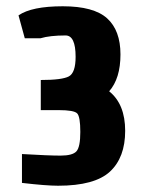

<svg xmlns="http://www.w3.org/2000/svg" viewBox="-20 -772 453 612"><path d="M189 -659Q139 -659 109 -650H59L39 -723Q81 -752 180 -752Q279 -752 321.5 -713.5Q364 -675 364 -598.5Q364 -522 328 -481Q379 -440 379 -355Q379 -270 330.5 -225Q282 -180 165 -180Q127 -180 50 -189V-281Q135 -276 173 -276Q211 -276 223.5 -289.5Q236 -303 236 -351.5Q236 -400 226 -410.5Q216 -421 167 -421H110V-517Q178 -517 199.5 -528.5Q221 -540 221 -591Q221 -659 189 -659Z"/></svg>

Font: Chau Philomene One
Style: Regular
Weight: 400
Designer: Vicente Lamonaca
Foundry: TipoType
Version: Version 1.002